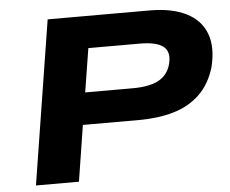

<svg xmlns="http://www.w3.org/2000/svg" viewBox="-51 -764 986 823"><g transform="rotate(-5 442.5 -352.5)"><path d="M71 0 183 -705H622Q717 -705 779 -674Q841 -643 863.5 -583Q886 -523 864 -437Q842 -366 796 -322.5Q750 -279 683.5 -260Q617 -241 536 -241H294L256 0ZM316 -379H520Q590 -379 629.5 -399Q669 -419 683 -463Q699 -516 671 -541.5Q643 -567 567 -567H346Z"/></g></svg>

Font: Nunito Sans 7pt Expanded ExtraBold
Style: Italic
Weight: 800
Width: 7
Italic angle: -9°
Designer: Vernon Adams
Foundry: Vernon Adams
Version: Version 3.101;gftools[0.9.27]